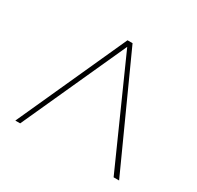

<svg xmlns="http://www.w3.org/2000/svg" viewBox="-115 -831 776 758"><g transform="rotate(30 273.5 -452.0)"><path d="M38 -204 263 -700H286L511 -204H486L275 -677L60 -204Z"/></g></svg>

Font: DM Sans 20pt Thin
Style: Regular
Weight: 250
Version: Version 4.004;gftools[0.9.30]